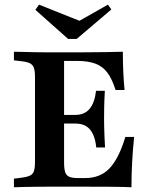

<svg xmlns="http://www.w3.org/2000/svg" viewBox="-20 -789 642 809"><path d="M178.2 -2.4Q154.8 -2.4 128.6 -2Q102.4 -1.6 79 -1.2Q55.6 -0.8 38.7 0V-36.3L66.1 -39.5Q91.9 -42.7 104.8 -48.4Q117.7 -54 122.6 -67.3Q127.4 -80.6 127.4 -105.6V-465.3Q127.4 -490.3 122.6 -503.6Q117.7 -516.9 104.8 -523Q91.9 -529 66.1 -531.5L38.7 -534.7V-571Q55.6 -571 79 -570.2Q102.4 -569.4 128.6 -569Q154.8 -568.5 178.2 -568.5H189.5H321.8Q382.3 -568.5 425 -569.4Q467.7 -570.2 497.6 -571Q497.6 -532.3 499.2 -491.9Q500.8 -451.6 504.8 -409.7H466.9Q452.4 -456.5 432.3 -483.1Q412.1 -509.7 381.5 -521Q350.8 -532.3 304.8 -532.3H250V-104Q250 -77.4 254.8 -63.3Q259.7 -49.2 272.2 -44Q284.7 -38.7 308.1 -38.7H337.9Q370.2 -38.7 396 -48.8Q421.8 -58.9 441.5 -79.8Q461.3 -100.8 477.8 -133.5Q494.4 -166.1 508.1 -212.1H545.2Q539.5 -157.3 536.7 -104.4Q533.9 -51.6 533.9 0Q500.8 -1.6 454.4 -2Q408.1 -2.4 340.3 -2.4H189.5ZM217.7 -268.5V-304.8H377.4V-268.5ZM385.5 -167.7Q382.3 -201.6 371.4 -224.2Q360.5 -246.8 342.3 -257.7Q324.2 -268.5 296.8 -268.5V-304.8Q336.3 -304.8 357.7 -330.6Q379 -356.5 384.7 -406.5H421.8Q419.4 -363.7 419 -338.3Q418.5 -312.9 418.5 -287.1Q418.5 -270.2 419 -253.2Q419.4 -236.3 420.2 -215.7Q421 -195.2 422.6 -167.7ZM434.7 -769.4 449.2 -749.2 303.2 -625H266.9L129 -747.6L144.4 -769.4L350.8 -687.1L278.2 -680.6Z"/></svg>

Font: Playfair 9pt
Style: Bold
Weight: 700
Designer: Claus Eggers Sørensen
Foundry: Claus Eggers Sørensen
Version: Version 2.203